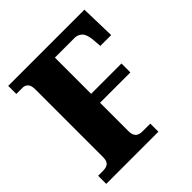

<svg xmlns="http://www.w3.org/2000/svg" viewBox="-192 -852 989 989"><g transform="rotate(-45 302.5 -357.0)"><path d="M20 0V-59H53Q82 -59 94 -70.5Q106 -82 106 -109V-603Q106 -631 94.5 -643Q83 -655 67 -655H20V-714H575L580 -524H501L497 -576Q492 -619 474.5 -633Q457 -647 439 -647H293V-383H514V-318H293V-110Q293 -86 304.5 -72.5Q316 -59 344 -59H400V0Z"/></g></svg>

Font: Noto Serif Myanmar SemiCondensed Black
Style: Regular
Weight: 900
Width: 4
Designer: Ben Mitchell and the Monotype Design Team
Foundry: Monotype Imaging Inc.
Version: Version 2.106; ttfautohint (v1.8.4.7-5d5b)